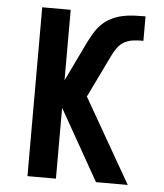

<svg xmlns="http://www.w3.org/2000/svg" viewBox="-50 -714 650 759"><g transform="rotate(5 275.0 -335.0)"><path d="M359 0 200 -281V0H87V-670H200V-390L275 -546Q285 -566 297 -586Q309 -606 325.5 -622Q342 -638 362.5 -648Q383 -658 405.5 -663Q428 -668 451 -669Q474 -670 497 -670V-573Q478 -573 459 -571Q440 -569 423.5 -560.5Q407 -552 395.5 -536.5Q384 -521 376 -504L294 -335H293L485 0Z"/></g></svg>

Font: Lode Term
Style: Bold
Weight: 700
Monospace: yes
Designer: Belleve Invis
Foundry: Belleve Invis
Version: Version 29.2.0